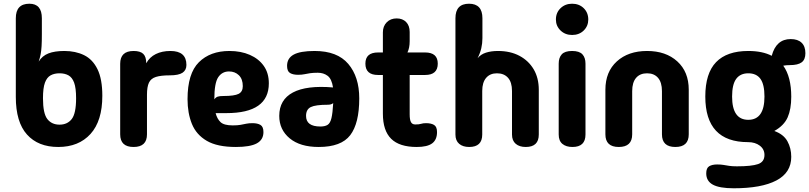

<svg xmlns="http://www.w3.org/2000/svg" viewBox="-20 -782 4349 1032"><path d="M293 8Q185 8 125 -59Q65 -126 65 -261V-684Q65 -762 138 -762Q205 -762 205 -684V-598Q205 -559 203.5 -534Q202 -509 198.5 -490.5Q195 -472 188 -451Q207 -482 240.5 -495Q274 -508 326 -508Q386 -508 432 -485.5Q478 -463 504 -410Q530 -357 530 -267Q530 -132 466.5 -62Q403 8 293 8ZM300 -112Q342 -112 365.5 -142Q389 -172 389 -254Q389 -309 378.5 -337.5Q368 -366 348 -377Q328 -388 300 -388Q272 -388 252 -377Q232 -366 221.5 -337.5Q211 -309 211 -254Q211 -172 234.5 -142Q258 -112 300 -112Z M698 8Q626 8 626 -60V-439Q626 -508 698 -508Q734 -508 750 -492.5Q766 -477 766 -442Q784 -475 817.5 -491.5Q851 -508 896 -508Q982 -508 982 -433Q982 -405 961 -391Q940 -377 892 -377Q845 -377 818 -368.5Q791 -360 780.5 -337.5Q770 -315 770 -273V-60Q770 8 698 8Z M1248 8Q1148 8 1091.5 -25Q1035 -58 1011.5 -116Q988 -174 988 -249Q988 -387 1049 -447.5Q1110 -508 1213 -508Q1275 -508 1323 -487Q1371 -466 1398 -427.5Q1425 -389 1425 -334Q1425 -174 1197 -174H1139Q1147 -143 1165.5 -125.5Q1184 -108 1231 -108Q1257 -108 1273 -111Q1289 -114 1303.5 -117Q1318 -120 1337 -120Q1364 -120 1380 -110.5Q1396 -101 1396 -72Q1396 -31 1360.5 -11.5Q1325 8 1248 8ZM1132 -248Q1140 -259 1150 -262.5Q1160 -266 1181 -266Q1240 -266 1262.5 -277.5Q1285 -289 1285 -319Q1285 -357 1264 -377.5Q1243 -398 1211 -398Q1174 -398 1153 -367Q1132 -336 1132 -248Z M1693 8Q1593 8 1537 -38.5Q1481 -85 1481 -159Q1481 -246 1554.5 -285Q1628 -324 1770 -312Q1763 -358 1741 -374.5Q1719 -391 1688 -391Q1663 -391 1646.5 -388.5Q1630 -386 1616 -383Q1602 -380 1582 -380Q1555 -380 1539 -389.5Q1523 -399 1523 -428Q1523 -469 1558.5 -488.5Q1594 -508 1671 -508Q1793 -508 1852 -438.5Q1911 -369 1911 -253Q1911 -119 1862.5 -55.5Q1814 8 1693 8ZM1625 -159Q1625 -102 1702 -102Q1727 -102 1741 -111Q1755 -120 1761.5 -147Q1768 -174 1771 -228Q1766 -223 1758 -221Q1750 -219 1742 -219Q1676 -219 1650.5 -206.5Q1625 -194 1625 -159Z M2220 8Q2127 8 2082.5 -36Q2038 -80 2038 -171V-379H2012Q1944 -379 1944 -440Q1944 -500 2012 -500H2038V-608Q2038 -641 2058.5 -662Q2079 -683 2112 -683Q2144 -683 2163 -663.5Q2182 -644 2182 -610V-561Q2182 -524 2170 -500H2265Q2333 -500 2333 -440Q2333 -379 2265 -379H2182V-168Q2182 -138 2189 -125.5Q2196 -113 2212 -113Q2233 -113 2243.5 -116.5Q2254 -120 2270 -120Q2297 -120 2313 -110.5Q2329 -101 2329 -72Q2329 -31 2303 -11.5Q2277 8 2220 8Z M2572 -59Q2572 8 2502 8Q2468 8 2448 -9Q2428 -26 2428 -59V-684Q2428 -762 2501 -762Q2573 -762 2573 -684V-577Q2573 -549 2567 -523Q2561 -497 2547 -469Q2564 -490 2592 -499Q2620 -508 2657 -508Q2723 -508 2772 -482Q2821 -456 2848.5 -409.5Q2876 -363 2876 -299V-59Q2876 8 2806 8Q2772 8 2752 -9Q2732 -26 2732 -59V-293Q2732 -340 2710.5 -364Q2689 -388 2651 -388Q2614 -388 2593 -363.5Q2572 -339 2572 -293Z M3055 -594Q3018 -594 2993 -618Q2968 -642 2968 -677Q2968 -714 2993 -738Q3018 -762 3055 -762Q3093 -762 3117.5 -738Q3142 -714 3142 -677Q3142 -642 3117.5 -618Q3093 -594 3055 -594ZM3127 -59Q3127 8 3057 8Q3023 8 3003 -8.5Q2983 -25 2983 -59V-440Q2983 -472 2999.5 -490Q3016 -508 3055 -508Q3094 -508 3110.5 -490Q3127 -472 3127 -440Z M3306 8Q3234 8 3234 -60V-300Q3234 -396 3295.5 -452Q3357 -508 3458 -508Q3559 -508 3620.5 -452Q3682 -396 3682 -300V-60Q3682 8 3610 8Q3538 8 3538 -60V-292Q3538 -339 3517 -363.5Q3496 -388 3458 -388Q3420 -388 3399 -363.5Q3378 -339 3378 -292V-60Q3378 8 3306 8Z M4233 61Q4233 146 4153 188Q4073 230 3924 230Q3847 230 3811.5 210.5Q3776 191 3776 150Q3776 121 3792 111.5Q3808 102 3835 102Q3855 102 3869 104.5Q3883 107 3899.5 109.5Q3916 112 3941 112Q4020 112 4054.5 100Q4089 88 4089 51Q4089 20 4064 1Q4039 -18 4001 -18Q3771 -18 3771 -263Q3771 -388 3829 -448Q3887 -508 4002 -508Q4078 -508 4128 -482Q4152 -572 4230 -572Q4268 -572 4288.5 -552.5Q4309 -533 4309 -496Q4309 -462 4289 -447Q4269 -432 4225 -432Q4206 -432 4190 -429Q4233 -369 4233 -262Q4233 -195 4213.5 -151Q4194 -107 4142 -78Q4192 -60 4212.5 -22.5Q4233 15 4233 61ZM3915 -263Q3915 -138 4002 -138Q4089 -138 4089 -263Q4089 -328 4067.5 -358Q4046 -388 4002 -388Q3959 -388 3937 -358Q3915 -328 3915 -263Z"/></svg>

Font: Madimi One
Style: Regular
Weight: 400
Designer: Taurai Valerie Mtake, Mirko Velimirovic
Foundry: TaVaTake
Version: Version 1.000; ttfautohint (v1.8.4.7-5d5b)